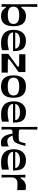

<svg xmlns="http://www.w3.org/2000/svg" viewBox="1570 -2350 793 3972"><g transform="rotate(90 1966.0 -363.5)"><path d="M314 11Q267 11 236.5 0Q206 -11 187.5 -27.5Q169 -44 158 -59Q146 -76 139.5 -83Q133 -90 128 -90Q122 -90 120.5 -83Q119 -76 119 -60Q119 -49 120.5 -33Q122 -17 123 0H65Q66 -85 66.5 -143Q67 -201 67.5 -238.5Q68 -276 68 -299.5Q68 -323 68 -339Q68 -355 68 -371Q68 -387 68 -403Q68 -419 68 -442Q68 -465 67.5 -502Q67 -539 66.5 -597Q66 -655 65 -740H123Q122 -682 121 -633Q120 -584 119.5 -544Q119 -504 119 -476.5Q119 -449 119 -433Q119 -418 120.5 -411Q122 -404 128 -404Q133 -404 139.5 -410.5Q146 -417 158 -434Q169 -450 187.5 -466Q206 -482 236.5 -493Q267 -504 314 -504Q418 -504 470 -439.5Q522 -375 522 -247Q522 -119 470 -54Q418 11 314 11ZM297 -129Q387 -129 431 -158.5Q475 -188 475 -247Q475 -306 431 -335.5Q387 -365 297 -365Q204 -365 160.5 -336.5Q117 -308 117 -247Q117 -186 160.5 -157.5Q204 -129 297 -129Z M871 11Q798 11 746 -7Q694 -25 661 -59Q628 -93 612.5 -141.5Q597 -190 597 -251Q597 -332 625 -388.5Q653 -445 703 -474.5Q753 -504 817 -504Q900 -504 948.5 -475.5Q997 -447 1017.5 -388Q1038 -329 1038 -237H648Q652 -212 664.5 -191.5Q677 -171 700 -156.5Q723 -142 757 -134Q791 -126 838 -126Q883 -126 924 -132Q965 -138 1018 -151V-9Q983 1 950 6Q917 11 871 11ZM985 -283Q985 -327 939.5 -354Q894 -381 817 -381Q771 -381 734 -368.5Q697 -356 675 -334Q653 -312 652 -283Z M1094 0V-141Q1115 -155 1142.5 -174.5Q1170 -194 1199 -215.5Q1228 -237 1256 -257Q1284 -277 1306 -293.5Q1328 -310 1340 -319Q1353 -330 1356.5 -335Q1360 -340 1360 -349Q1360 -356 1354 -359.5Q1348 -363 1325.5 -363.5Q1303 -364 1253 -364Q1224 -364 1204.5 -364Q1185 -364 1162.5 -364Q1140 -364 1102 -364V-493H1471V-353Q1450 -338 1422.5 -318.5Q1395 -299 1365 -277.5Q1335 -256 1307.5 -236Q1280 -216 1257.5 -199.5Q1235 -183 1224 -174Q1210 -163 1207.5 -158.5Q1205 -154 1205 -146Q1205 -138 1210.5 -134.5Q1216 -131 1239 -130Q1262 -129 1313 -129Q1341 -129 1365.5 -129Q1390 -129 1418 -129Q1446 -129 1482 -129V0Z M1770 11Q1693 11 1641.5 -17.5Q1590 -46 1564.5 -103Q1539 -160 1539 -247Q1539 -333 1564.5 -390.5Q1590 -448 1641.5 -476Q1693 -504 1770 -504Q1847 -504 1898.5 -476Q1950 -448 1976 -390.5Q2002 -333 2002 -247Q2002 -160 1976 -103Q1950 -46 1898.5 -17.5Q1847 11 1770 11ZM1770 -127Q1836 -127 1877 -141Q1918 -155 1936.5 -182Q1955 -209 1955 -247Q1955 -285 1936.5 -311.5Q1918 -338 1877 -352Q1836 -366 1770 -366Q1703 -366 1662.5 -352Q1622 -338 1604 -311.5Q1586 -285 1586 -247Q1586 -209 1604 -182Q1622 -155 1662.5 -141Q1703 -127 1770 -127Z M2350 11Q2277 11 2225 -7Q2173 -25 2140 -59Q2107 -93 2091.5 -141.5Q2076 -190 2076 -251Q2076 -332 2104 -388.5Q2132 -445 2182 -474.5Q2232 -504 2296 -504Q2379 -504 2427.5 -475.5Q2476 -447 2496.5 -388Q2517 -329 2517 -237H2127Q2131 -212 2143.5 -191.5Q2156 -171 2179 -156.5Q2202 -142 2236 -134Q2270 -126 2317 -126Q2362 -126 2403 -132Q2444 -138 2497 -151V-9Q2462 1 2429 6Q2396 11 2350 11ZM2464 -283Q2464 -327 2418.5 -354Q2373 -381 2296 -381Q2250 -381 2213 -368.5Q2176 -356 2154 -334Q2132 -312 2131 -283Z M2604 1Q2605 -84 2605.5 -137.5Q2606 -191 2606.5 -222.5Q2607 -254 2607 -272Q2607 -290 2607 -301.5Q2607 -313 2607 -327Q2607 -340 2607 -360Q2607 -380 2607 -411Q2607 -442 2606.5 -486Q2606 -530 2605.5 -593Q2605 -656 2604 -740H2661Q2660 -668 2659.5 -612Q2659 -556 2658.5 -514.5Q2658 -473 2658 -446Q2658 -419 2658 -406Q2658 -390 2659.5 -381Q2661 -372 2666 -366Q2675 -359 2700 -356.5Q2725 -354 2780 -354Q2820 -354 2843.5 -355Q2867 -356 2880 -359.5Q2893 -363 2900 -369Q2909 -376 2915 -390.5Q2921 -405 2926 -422Q2931 -438 2933 -447Q2935 -456 2937 -465.5Q2939 -475 2942 -493H2998Q2985 -438 2972.5 -398Q2960 -358 2949.5 -331Q2939 -304 2928 -287Q2917 -270 2905 -261Q2891 -249 2870.5 -242Q2850 -235 2827 -232Q2804 -229 2784 -228Q2797 -193 2813 -168.5Q2829 -144 2850.5 -131.5Q2872 -119 2901 -119Q2934 -119 2964 -129Q2994 -139 3009 -152V0Q3002 4 2986.5 7Q2971 10 2955 11.5Q2939 13 2928 13Q2872 13 2834 -18Q2796 -49 2774 -104Q2752 -159 2743 -228Q2710 -228 2688.5 -224.5Q2667 -221 2662 -204Q2658 -195 2657.5 -179Q2657 -163 2657 -141Q2657 -133 2657 -115Q2657 -97 2658 -75.5Q2659 -54 2659.5 -33.5Q2660 -13 2661 1Z M3341 11Q3268 11 3216 -7Q3164 -25 3131 -59Q3098 -93 3082.5 -141.5Q3067 -190 3067 -251Q3067 -332 3095 -388.5Q3123 -445 3173 -474.5Q3223 -504 3287 -504Q3370 -504 3418.5 -475.5Q3467 -447 3487.5 -388Q3508 -329 3508 -237H3118Q3122 -212 3134.5 -191.5Q3147 -171 3170 -156.5Q3193 -142 3227 -134Q3261 -126 3308 -126Q3353 -126 3394 -132Q3435 -138 3488 -151V-9Q3453 1 3420 6Q3387 11 3341 11ZM3455 -283Q3455 -327 3409.5 -354Q3364 -381 3287 -381Q3241 -381 3204 -368.5Q3167 -356 3145 -334Q3123 -312 3122 -283Z M3595 0Q3596 -33 3596.5 -66Q3597 -99 3597.5 -132Q3598 -165 3598 -195.5Q3598 -226 3598 -253Q3598 -280 3598 -311Q3598 -342 3597.5 -374.5Q3597 -407 3596.5 -437.5Q3596 -468 3595 -493H3653Q3652 -475 3651 -456Q3650 -437 3650 -425Q3650 -406 3651 -398Q3652 -390 3659 -390Q3664 -390 3671 -398Q3678 -406 3693 -428Q3703 -443 3722 -460.5Q3741 -478 3770.5 -491Q3800 -504 3844 -504Q3862 -504 3879.5 -501.5Q3897 -499 3912 -495V-321Q3893 -324 3865 -327Q3837 -330 3784 -330Q3738 -330 3708.5 -316Q3679 -302 3664 -274Q3649 -246 3649 -202Q3649 -184 3649 -163Q3649 -142 3649.5 -117Q3650 -92 3651 -63Q3652 -34 3653 0Z"/></g></svg>

Font: Ojuju
Style: Bold
Weight: 700
Designer: Chisaokwu Joboson, Mirko Velimirovic
Foundry: Udi Foundry
Version: Version 1.000